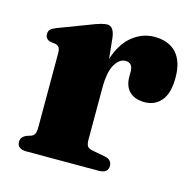

<svg xmlns="http://www.w3.org/2000/svg" viewBox="-80 -574 667 656"><g transform="rotate(15 254.0 -246.0)"><path d="M251 -451.5 258.5 -378.5Q277 -435.5 312.2 -463.5Q347.5 -491.5 389.5 -491.5Q440 -491.5 467.2 -462Q494.5 -432.5 494.5 -375Q494.5 -320 472.2 -293.5Q450 -267 414 -267Q378 -267 359.5 -285.8Q341 -304.5 341 -338V-358Q340 -386.5 314.5 -386.5Q294 -386.5 278 -360.2Q262 -334 262 -274.5V-93.5Q262 -77.5 267.2 -70.2Q272.5 -63 289.5 -60.5L329.5 -53Q356 -48 356 -26Q356 0 322.5 0H67.5Q34.5 0 34.5 -25.5Q34.5 -43 54.5 -51.5L70 -56.5Q78 -59.5 81.8 -67.2Q85.5 -75 85.5 -93V-351.5Q85.5 -366 81.5 -372Q77.5 -378 68.5 -380.5L50 -383Q31.5 -388 31.5 -405.5Q31.5 -416 37.2 -422Q43 -428 58.5 -434L157.5 -471.5Q187.5 -483.5 201 -487Q214.5 -490.5 222.5 -490.5Q246 -490.5 251 -451.5Z"/></g></svg>

Font: Fraunces 9pt S000
Style: Bold
Weight: 700
Version: Version 1.000; ttfautohint (v1.8.3)